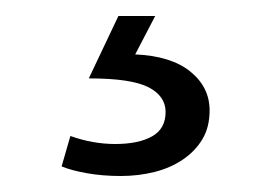

<svg xmlns="http://www.w3.org/2000/svg" viewBox="-20 -20 326 240"><path d="M128 0H174L149 48Q194 50 218 69.5Q242 89 242 118Q242 139 233 154Q224 169 208.5 179.5Q193 190 173 195Q153 200 131 200Q108 200 88.5 196.5Q69 193 57 188L68 150Q96 160 124 160Q153 160 170 150.5Q187 141 187 120Q187 100 165.5 89Q144 78 91 78Z"/></svg>

Font: Mukta Mahee Light
Style: Regular
Weight: 300
Designer: Shuchita Grover, Noopur Datye, Girish Dalvi, Yashodeep Gholap
Foundry: Ek Type
Version: Version 2.538;PS 1.000;hotconv 16.6.51;makeotf.lib2.5.65220;